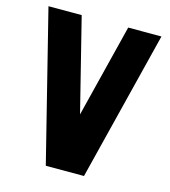

<svg xmlns="http://www.w3.org/2000/svg" viewBox="-108 -807 790 893"><g transform="rotate(15 287.0 -360.0)"><path d="M287 -272 399 -720H559L379 0H195L15 -720H175Z"/></g></svg>

Font: Akshar
Style: Bold
Weight: 700
Designer: Tall Chai
Foundry: Tall Chai
Version: Version 1.000